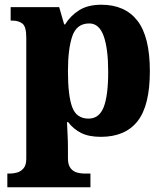

<svg xmlns="http://www.w3.org/2000/svg" viewBox="-20 -566 698 811"><path d="M11 225V167H24Q36 167 51.5 163Q67 159 79 145.5Q91 132 91 105V-407Q91 -454 74.5 -466.5Q58 -479 32 -479H25V-536H230L251 -463H255Q277 -499 314 -522.5Q351 -546 408 -546Q508 -546 560.5 -478.5Q613 -411 613 -265Q613 -120 561 -54Q509 12 406 12Q355 12 322.5 -4.5Q290 -21 268 -50H263Q264 -24 265.5 4Q267 32 267 60V103Q267 131 278.5 145Q290 159 306 163Q322 167 333 167H362V225ZM354 -65Q399 -65 418 -113.5Q437 -162 437 -263Q437 -360 418 -413.5Q399 -467 357 -467Q304 -467 285.5 -413.5Q267 -360 267 -265Q267 -162 285 -113.5Q303 -65 354 -65Z"/></svg>

Font: Noto Serif Lao ExtraBold
Style: Regular
Weight: 800
Designer: Monotype Design Team
Foundry: Monotype Imaging Inc.
Version: Version 2.003; ttfautohint (v1.8.4.7-5d5b)